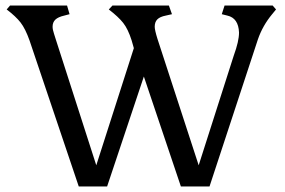

<svg xmlns="http://www.w3.org/2000/svg" viewBox="-20 -670 1024 690"><path d="M86 -525Q71 -567 54 -589Q37 -611 4 -636L16 -650H221L230 -619L211 -614Q189 -609 179 -599.5Q169 -590 169 -574Q169 -564 174 -549Q179 -534 180 -530L326 -76L461 -497L453 -525Q440 -566 422.5 -588Q405 -610 371 -636L384 -650H587L598 -619L576 -614Q555 -610 545.5 -600.5Q536 -591 536 -574Q536 -562 546 -530L694 -76L820 -470Q839 -522 839 -553Q837 -605 797 -614L777 -619L787 -650H960L972 -636L958 -619Q924 -578 907 -529L733 0H630L497 -395L365 0H263Z"/></svg>

Font: Kurale
Style: Regular
Weight: 400
Designer: Eduardo Rodriguez Tunni
Foundry: Eduardo Rodriguez Tunni
Version: Version 2.000